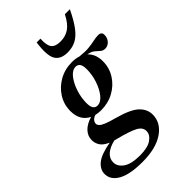

<svg xmlns="http://www.w3.org/2000/svg" viewBox="-344 -765 1126 1126"><g transform="rotate(-45 218.5 -202.5)"><path d="M137.5 265Q34 265 -17.8 235.8Q-69.5 206.5 -69.5 157.5Q-69.5 120 -35.5 91.8Q-1.5 63.5 82 48.5Q44.5 32 31 10.2Q17.5 -11.5 17.5 -36.5Q17.5 -70.5 41.8 -96.2Q66 -122 111.5 -135.5Q49.5 -166 49.5 -245.5Q49.5 -300 77.8 -344.8Q106 -389.5 153.5 -416Q201 -442.5 259.5 -442.5Q289.5 -442.5 313.5 -434.5Q357.5 -429.5 387.2 -432.5Q417 -435.5 438.5 -440.5Q460 -445.5 480 -445.5Q507.5 -445.5 507.5 -420Q507.5 -394.5 491.5 -377Q475.5 -359.5 453 -359.5Q435.5 -359.5 424 -370.2Q412.5 -381 397.5 -393.2Q382.5 -405.5 355.5 -410Q391.5 -376.5 391.5 -317.5Q391.5 -263 363.2 -218.2Q335 -173.5 287.2 -147.2Q239.5 -121 181 -121Q157.5 -121 137.5 -126Q119.5 -120 111 -109.5Q102.5 -99 102.5 -87.5Q102.5 -78 110.5 -69Q118.5 -60 142 -50Q165.5 -40 211.5 -28Q307 -1.5 342 32.5Q377 66.5 377 110.5Q377 178 313.5 221.5Q250 265 137.5 265ZM185.5 -155.5Q213 -155.5 237.2 -185.5Q261.5 -215.5 276.5 -260.8Q291.5 -306 291.5 -351.5Q291.5 -381.5 282 -394.8Q272.5 -408 255.5 -408Q227.5 -408 203.5 -377.8Q179.5 -347.5 164.5 -302.5Q149.5 -257.5 149.5 -212Q149.5 -182 158.8 -168.8Q168 -155.5 185.5 -155.5ZM14.5 144.5Q14.5 179.5 49 203.5Q83.5 227.5 155 227.5Q219.5 227.5 251.2 205.2Q283 183 283 152.5Q283 122 248.2 103.5Q213.5 85 129.5 63.5Q119.5 61.5 110.5 58.5Q64.5 69 39.5 91.2Q14.5 113.5 14.5 144.5ZM297 -574.5Q339.5 -574.5 370.8 -596Q402 -617.5 428.5 -670H470Q439 -605.5 410.8 -568.2Q382.5 -531 351.8 -515.2Q321 -499.5 282 -499.5Q224 -499.5 202.5 -537Q181 -574.5 194.5 -670H226Q222.5 -616.5 239.2 -595.5Q256 -574.5 297 -574.5Z"/></g></svg>

Font: Newsreader Text SemiBold
Style: Italic
Weight: 600
Italic angle: -17°
Designer: Hugues Gentile
Foundry: Production Type
Version: Version 1.001